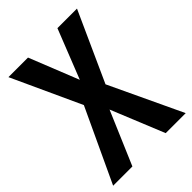

<svg xmlns="http://www.w3.org/2000/svg" viewBox="-209 -812 909 909"><g transform="rotate(-45 246.0 -357.0)"><path d="M489 0H355L246 -267L132 0H3L175 -368L16 -714H147L246 -466L344 -714H475L317 -365Z"/></g></svg>

Font: Avrile Sans Condensed SemiBold
Style: Regular
Weight: 600
Width: 3
Designer: Monotype Design Team
Foundry: Monotype Imaging Inc.
Version: Version 2.001;September 10, 2019;FontCreator 11.5.0.2425 64-